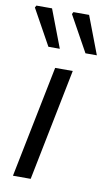

<svg xmlns="http://www.w3.org/2000/svg" viewBox="-87 -778 466 822"><g transform="rotate(10 146.5 -367.5)"><path d="M30.5 0 128.3 -486H204.8L107.6 0ZM84.1 -570 -2.1 -725.6 2.9 -734.7H70.9L133.7 -570ZM245.2 -570 159 -725.6 163.9 -734.7H232L294.7 -570Z"/></g></svg>

Font: Source Sans 3 VF
Style: Italic
Weight: 200
Italic angle: -11°
Designer: Paul D. Hunt
Foundry: Adobe Systems Incorporated
Version: Version 3.042;hotconv 1.0.118;makeotfexe 2.5.65603